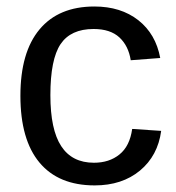

<svg xmlns="http://www.w3.org/2000/svg" viewBox="-20 -558 540 588"><path d="M134.3 -266.6C134.3 -339.8 144.7 -391.9 165.5 -422.9C186.4 -453.8 220.1 -469.2 266.6 -469.2C300.8 -469.2 327.1 -460.6 345.7 -443.4C364.3 -426.1 375.8 -402.8 380.4 -373.5L470.7 -380.4C461.6 -429.5 439.2 -468.1 403.6 -496.1C367.9 -524.1 323.1 -538.1 269 -538.1C196.1 -538.1 140.1 -514.7 101.1 -468C62 -421.3 42.5 -353.5 42.5 -264.6C42.5 -175.1 61.9 -107 100.8 -60.3C139.7 -13.6 196.1 9.8 270 9.8C326 9.8 372.2 -5.4 408.7 -35.6C445.1 -65.9 466.8 -106.4 473.6 -157.2L384.8 -163.1C379.9 -127.9 366.9 -101.9 345.9 -85C325 -68 298.8 -59.6 267.6 -59.6C223 -59.6 189.6 -76.5 167.5 -110.4C145.3 -144.2 134.3 -196.3 134.3 -266.6Z"/></svg>

Font: Arimo
Style: Regular
Weight: 400
Designer: Steve Matteson
Foundry: Monotype Imaging Inc.
Version: Version 1.32